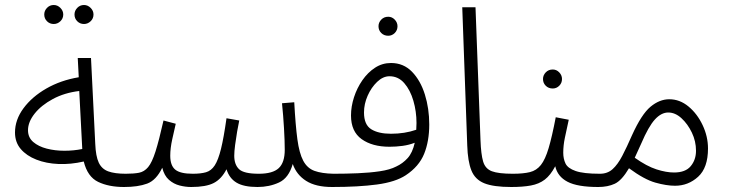

<svg xmlns="http://www.w3.org/2000/svg" viewBox="-20 -743 2924 768"><path d="M476 5Q415 5 372.5 -15.5Q330 -36 315 -97Q263 -85 214 -87Q165 -89 125.5 -104.5Q86 -120 63 -147Q40 -174 40 -213Q40 -264 74 -310Q108 -356 165.5 -389Q223 -422 295 -434L291 -511H344L361 -168Q363 -118 375 -92.5Q387 -67 413 -57.5Q439 -48 483 -48Q496 -48 502 -40.5Q508 -33 508 -23Q508 -13 499 -4Q490 5 476 5ZM92 -222Q92 -193 113 -175Q134 -157 167 -148.5Q200 -140 237.5 -140Q275 -140 309 -147V-148L297 -379Q238 -372 191.5 -347Q145 -322 118.5 -288.5Q92 -255 92 -222ZM316 -647Q300 -647 289 -658Q278 -669 278 -685Q278 -700 289 -711.5Q300 -723 316 -723Q331 -723 342.5 -711.5Q354 -700 354 -685Q354 -669 342.5 -658Q331 -647 316 -647ZM195 -647Q179 -647 168 -658Q157 -669 157 -685Q157 -700 168 -711.5Q179 -723 195 -723Q210 -723 221.5 -711.5Q233 -700 233 -685Q233 -669 221.5 -658Q210 -647 195 -647Z M476 5 483 -48Q515 -48 536 -52Q557 -56 572.5 -74.5Q588 -93 602 -137Q616 -181 634 -261L683 -248Q677 -222 669 -186Q661 -150 661 -120Q661 -81 681 -64.5Q701 -48 751 -48Q783 -48 804 -54Q825 -60 839 -81.5Q853 -103 864 -147.5Q875 -192 886 -270L937 -261Q933 -243 928.5 -216.5Q924 -190 920.5 -163.5Q917 -137 917 -120Q917 -85 936 -66.5Q955 -48 1015 -48Q1071 -48 1095 -70.5Q1119 -93 1119 -144Q1119 -178 1116 -230Q1113 -282 1108 -330L1157 -334Q1162 -242 1169.5 -186Q1177 -130 1193 -100Q1209 -70 1238 -59.5Q1267 -49 1314 -48Q1328 -48 1334 -40.5Q1340 -33 1340 -23Q1340 -13 1330.5 -4Q1321 5 1308 5Q1243 5 1204.5 -19.5Q1166 -44 1151 -87Q1135 -31 1096 -13Q1057 5 1010 5Q955 5 926 -12.5Q897 -30 886 -66Q866 -27 835 -11Q804 5 745 5Q722 5 698.5 -1Q675 -7 656 -23.5Q637 -40 629 -72Q605 -22 568.5 -8.5Q532 5 476 5Z M1308 5 1315 -48Q1363 -48 1411 -50Q1459 -52 1499.5 -58Q1540 -64 1565 -77Q1591 -89 1610.5 -110.5Q1630 -132 1639 -172Q1616 -163 1590 -159.5Q1564 -156 1538 -156Q1469 -156 1426.5 -186.5Q1384 -217 1384 -281Q1384 -317 1396 -354Q1408 -391 1429.5 -422Q1451 -453 1480 -472Q1509 -491 1544 -491Q1594 -491 1628 -456Q1662 -421 1679.5 -365Q1697 -309 1697 -245Q1697 -178 1676.5 -127.5Q1656 -77 1603 -42Q1562 -15 1488 -5Q1414 5 1308 5ZM1436 -293Q1436 -244 1465 -226Q1494 -208 1544 -208Q1599 -208 1645 -224Q1646 -237 1646 -251Q1646 -297 1633.5 -340Q1621 -383 1597 -410.5Q1573 -438 1538 -438Q1512 -438 1488.5 -415.5Q1465 -393 1450.5 -360Q1436 -327 1436 -293ZM1533 -600Q1516 -600 1505 -611Q1494 -622 1494 -638Q1494 -653 1505 -664.5Q1516 -676 1533 -676Q1548 -676 1559 -664.5Q1570 -653 1570 -638Q1570 -622 1559 -611Q1548 -600 1533 -600Z M2025 5Q1954 5 1917 -10Q1880 -25 1865.5 -61.5Q1851 -98 1849 -161L1829 -714H1882L1902 -182Q1904 -126 1912.5 -97Q1921 -68 1947.5 -58Q1974 -48 2031 -48Q2045 -48 2051 -40.5Q2057 -33 2057 -23Q2057 -13 2047.5 -4Q2038 5 2025 5Z M2025 5 2032 -48Q2073 -48 2099.5 -54.5Q2126 -61 2143.5 -83Q2161 -105 2174.5 -150.5Q2188 -196 2203 -274L2255 -264Q2246 -223 2239.5 -192Q2233 -161 2233 -132Q2233 -108 2242 -89Q2251 -70 2282.5 -59Q2314 -48 2379 -48Q2393 -48 2399 -40.5Q2405 -33 2405 -23Q2405 -13 2395.5 -4Q2386 5 2373 5Q2290 5 2250 -16Q2210 -37 2201 -78Q2182 -42 2159 -24.5Q2136 -7 2103.5 -1Q2071 5 2025 5ZM2191 -389Q2174 -389 2163 -400Q2152 -411 2152 -427Q2152 -442 2163 -453.5Q2174 -465 2191 -465Q2206 -465 2217 -453.5Q2228 -442 2228 -427Q2228 -411 2217 -400Q2206 -389 2191 -389Z M2373 5 2380 -48Q2410 -48 2430.5 -66.5Q2451 -85 2469 -119.5Q2487 -154 2508 -202Q2546 -286 2582 -316Q2618 -346 2657 -346Q2699 -346 2734 -317Q2769 -288 2790.5 -242.5Q2812 -197 2812 -149Q2812 -72 2772.5 -36Q2733 0 2680 0Q2646 0 2601.5 -12.5Q2557 -25 2496 -70Q2467 -21 2439 -8Q2411 5 2373 5ZM2545 -169Q2531 -137 2519 -112Q2567 -78 2606 -65.5Q2645 -53 2676 -53Q2722 -53 2743 -78.5Q2764 -104 2764 -140Q2764 -178 2747.5 -212.5Q2731 -247 2706 -270Q2681 -293 2653 -293Q2625 -293 2599.5 -265Q2574 -237 2545 -169Z"/></svg>

Font: Noto Sans Arabic UI Lt
Style: Regular
Weight: 300
Designer: Monotype Design Team, Nadine Chahine and Nizar Qandah
Foundry: Monotype Imaging Inc.
Version: Version 2.010; ttfautohint (v1.8.4.7-5d5b)